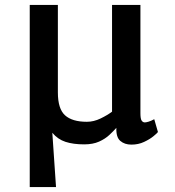

<svg xmlns="http://www.w3.org/2000/svg" viewBox="-20 -577 708 778"><path d="M100.5 181V-557H214.5V-202.5Q214.5 -136 243.5 -109.8Q272.5 -83.5 332 -83.5Q360 -83.5 387.8 -97Q415.5 -110.5 434 -124.5V-557H549V-118Q549 -95.5 554 -88.2Q559 -81 567 -81Q571.5 -81 581.5 -83.8Q591.5 -86.5 605 -94L620 -42Q616.5 -37 601.5 -24.8Q586.5 -12.5 563.5 -1.8Q540.5 9 512.5 9Q485 9 467.5 -6Q450 -21 451.5 -59Q440 -46 423.2 -30.2Q406.5 -14.5 381.5 -3.2Q356.5 8 321 8Q277 8 245.5 -2.2Q214 -12.5 192 -39L207 181Z"/></svg>

Font: Merriweather Sans
Style: Regular
Weight: 400
Designer: Eben Sorkin
Foundry: Eben Sorkin
Version: Version 1.008; ttfautohint (v1.7.19-72a1) -l 8 -r 50 -G 200 